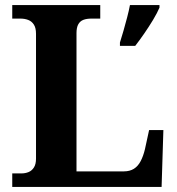

<svg xmlns="http://www.w3.org/2000/svg" viewBox="-20 -734 694 754"><path d="M28.1 0V-53H64.3Q79.2 -53 92.2 -58.3Q105.2 -63.6 113.3 -76.5Q121.4 -89.4 121.4 -111.1V-601.2Q121.4 -624.5 113 -637.4Q104.6 -650.4 90.8 -655.7Q76.9 -661 59.7 -661H28.1V-714H373.7V-661H339.8Q320.1 -661 307.1 -655.9Q294.1 -650.8 287.3 -638.3Q280.4 -625.9 280.4 -604V-61H466.4Q489.4 -61 505.6 -71Q521.8 -81.1 532.2 -100.9Q542.7 -120.7 549.2 -148.1L565.5 -223.1H621.6L614.6 0ZM451 -567Q457.6 -587.3 464.9 -613.1Q472.2 -639 479.3 -665.7Q486.3 -692.3 490.3 -714H606.3V-704Q597.3 -683 581.3 -656.3Q565.2 -629.6 546.6 -602.6Q528 -575.6 511.1 -554H451Z"/></svg>

Font: Noto Serif Lao
Style: Regular
Weight: 400
Designer: Monotype Design Team
Foundry: Monotype Imaging Inc.
Version: Version 2.003